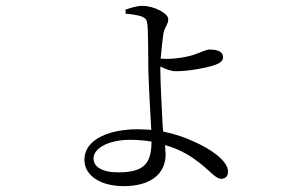

<svg xmlns="http://www.w3.org/2000/svg" viewBox="-20 -580 1040 655"><path d="M409 -533C427 -532 447 -529 463 -524C477 -518 481 -513 483 -496C485 -482 486 -395 486 -345C487 -294 493 -194 496 -137C481 -138 465 -139 449 -139C355 -139 268 -106 268 -35C268 20 324 55 402 55C498 55 545 10 545 -53L543 -85C569 -78 592 -68 614 -56C687 -14 710 30 735 30C749 30 758 21 758 6C758 -33 695 -73 646 -95C614 -110 578 -123 537 -131L535 -147C532 -206 527 -303 527 -339V-353C543 -345 563 -337 579 -337C628 -337 689 -350 712 -358C733 -365 741 -374 741 -384C741 -403 725 -411 694 -411C684 -411 669 -403 646 -395C620 -385 577 -379 549 -379L528 -380C531 -414 535 -450 538 -469C544 -492 554 -497 554 -515C554 -534 506 -560 466 -560C446 -560 426 -553 408 -547ZM497 -97C496 -25 475 8 383 8C327 8 299 -12 299 -39C299 -75 351 -103 424 -103C449 -103 474 -101 497 -97Z"/></svg>

Font: Noto Serif CJK KR Light
Style: Regular
Weight: 300
Designer: Ryoko NISHIZUKA 西塚涼子 (kana & ideographs); Frank Grießhammer (Latin, Greek & Cyrillic); Wenlong ZHANG 张文龙 (bopomofo); San
Foundry: Adobe
Version: Version 2.001;hotconv 1.1.0;makeotfexe 2.6.0